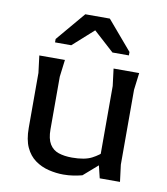

<svg xmlns="http://www.w3.org/2000/svg" viewBox="-83 -804 770 886"><g transform="rotate(10 301.5 -361.0)"><path d="M273 12Q239 12 204 3.5Q169 -5 140.5 -25.5Q112 -46 95.5 -81.5Q79 -117 79 -173V-430L69 -510H189L179 -430V-183Q179 -139 194 -114.5Q209 -90 236 -81Q263 -72 299 -72Q358 -72 391 -89Q424 -106 448 -131V-76L361 0Q342 5 320 8.5Q298 12 273 12ZM442 0 427 -62V-430L417 -510H537L527 -430V-79L537 0ZM245 -734H360L476 -598V-582H399L303 -669L206 -582H130V-598Z"/></g></svg>

Font: AR One Sans Medium
Style: Regular
Weight: 500
Designer: Niteesh Yadav
Foundry: Niteesh Yadav
Version: Version 1.001;gftools[0.9.33]